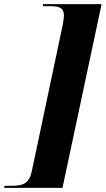

<svg xmlns="http://www.w3.org/2000/svg" viewBox="-73 -780 511 928"><path d="M-53 128H229L418 -760H135L134 -750H172C208 -750 236 -745 236 -704C236 -697 234 -679 230 -659L81 46C69 104 42 118 -15 118H-51Z"/></svg>

Font: Noto Serif Display SemiCondensed ExtraBold
Style: Italic
Weight: 800
Width: 4
Italic angle: -12°
Designer: Monotype Design Team
Foundry: Monotype Imaging Inc.
Version: Version 2.009